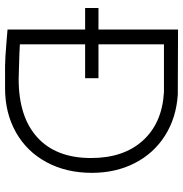

<svg xmlns="http://www.w3.org/2000/svg" viewBox="-2 -728 740 777"><g transform="rotate(90 368.5 -340.0)"><path d="M680 -341Q680 -238 637 -158Q594 -78 516 -34Q438 10 338 10H281Q273 10 246.5 10Q220 10 147 4L100 0V-314H13V-368H100V-690L363 -689Q457 -683 529 -637.5Q601 -592 640.5 -515Q680 -438 680 -341ZM620 -338Q620 -470 549 -548Q478 -626 353 -633H160V-368H297V-314H160V-50L197 -48Q296 -45 300 -45Q454 -45 537 -121Q620 -197 620 -338Z"/></g></svg>

Font: Bellota Text
Style: Regular
Weight: 400
Designer: Kemie Guaida
Foundry: Kemie Guaida
Version: Version 4.001